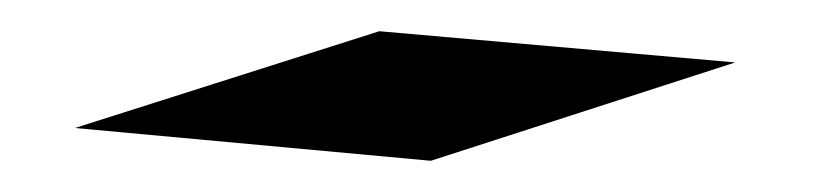

<svg xmlns="http://www.w3.org/2000/svg" viewBox="-20 -202 538 123"><path d="M28 -120 256 -99 451 -162 223 -182Z"/></svg>

Font: bitstorm
Style: sucn
Weight: 400
Version: Version 0.2